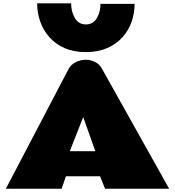

<svg xmlns="http://www.w3.org/2000/svg" viewBox="-20 -1166 1079 1186"><path d="M16.1 0 403.8 -740.2Q418 -767.1 447.8 -782Q477.5 -796.9 509.8 -796.9Q538.6 -796.9 566.2 -783.7Q593.8 -770.5 608.9 -743.2L1024.9 0H628.9L598.1 -77.1H387.2L360.8 0ZM411.1 -231.9H568.8L494.1 -442.9ZM811.5 -1142.1Q811.5 -1084.5 792.7 -1031Q773.9 -977.5 736.1 -935.5Q698.2 -893.6 641.8 -868.9Q585.4 -844.2 510.3 -844.2Q435.1 -844.2 378.7 -869.1Q322.3 -894 284.7 -936.8Q247.1 -979.5 228.3 -1033.4Q209.5 -1087.4 209.5 -1145.5H419.4Q419.4 -1093.8 442.6 -1054.4Q465.8 -1015.1 510.3 -1015.1Q555.2 -1015.1 577.9 -1053.5Q600.6 -1091.8 600.6 -1142.1Z"/></svg>

Font: Rammetto One
Style: Regular
Weight: 400
Designer: Vernon Adams
Foundry: Vernon Adams
Version: Version 1.100; ttfautohint (v1.8.4.7-5d5b)